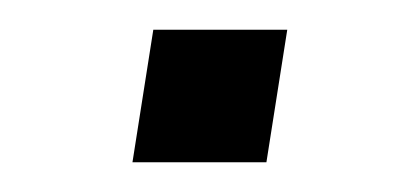

<svg xmlns="http://www.w3.org/2000/svg" viewBox="-20 -333 274 129"><path d="M69 -224 83 -313H173L159 -224Z"/></svg>

Font: Nunito Sans 10pt Light
Style: Italic
Weight: 300
Italic angle: -9°
Designer: Vernon Adams
Foundry: Vernon Adams
Version: Version 3.101;gftools[0.9.27]